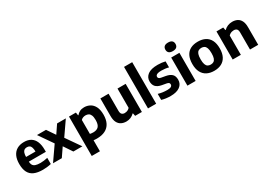

<svg xmlns="http://www.w3.org/2000/svg" viewBox="23 -1912 4536 3235"><g transform="rotate(-30 2290.5 -294.0)"><path d="M335 10.5Q232 10.5 165.5 -19Q99 -48.5 66.8 -111.5Q34.5 -174.5 34.5 -274Q34.5 -364.5 64.2 -427.5Q94 -490.5 150.8 -523Q207.5 -555.5 288.5 -555.5Q366 -555.5 419 -522.8Q472 -490 499 -426Q526 -362 526 -269V-227.5H125.5V-319H403L377.5 -309.5Q377.5 -363.5 367.5 -395.5Q357.5 -427.5 337.2 -441Q317 -454.5 287 -454.5Q256.5 -454.5 235.8 -441Q215 -427.5 204.2 -395.8Q193.5 -364 193.5 -310V-246Q193.5 -195.5 208.2 -165.8Q223 -136 258.8 -123Q294.5 -110 357.5 -110Q389.5 -110 424.8 -114.8Q460 -119.5 495.5 -127.5V-8Q452 2 412.8 6.2Q373.5 10.5 335 10.5Z M930 0 818.5 -166 725.5 -275.5 537.5 -547H713L821.5 -388L912.5 -277.5L1105.5 0ZM534 0 725.5 -275.5 821.5 -388 929 -547H1099L912.5 -277.5L818.5 -166L705 0Z M1160.5 220V-547H1294.5L1304 -488.5H1311.5Q1335 -519 1371.8 -537.2Q1408.5 -555.5 1457 -555.5Q1517.5 -555.5 1568.5 -528Q1619.5 -500.5 1650.2 -440.8Q1681 -381 1681 -284Q1681 -188.5 1647.2 -123Q1613.5 -57.5 1547.2 -23.8Q1481 10 1383 10Q1366.5 10 1350.2 8.8Q1334 7.5 1319.5 6V220ZM1383 -111Q1452 -111 1486.5 -148Q1521 -185 1521 -271.5Q1521 -331.5 1507 -365Q1493 -398.5 1468 -412Q1443 -425.5 1410 -425.5Q1385.5 -425.5 1361.2 -416.8Q1337 -408 1319.5 -388.5V-117.5Q1333 -115 1350 -113Q1367 -111 1383 -111Z M1959.5 9.5Q1905 9.5 1862.5 -11.8Q1820 -33 1795.5 -80Q1771 -127 1771 -204.5V-547H1930.5V-215.5Q1930.5 -166 1951.2 -147Q1972 -128 2005.5 -128Q2022 -128 2040.2 -132.8Q2058.5 -137.5 2075 -147.5Q2091.5 -157.5 2104 -172.5V-547H2263V0H2132L2121 -55H2114Q2083 -23.5 2043.5 -7Q2004 9.5 1959.5 9.5Z M2382 0V-808H2541V0Z M2820.5 10.5Q2773.5 10.5 2729.2 4.5Q2685 -1.5 2646 -13.5V-130.5Q2685.5 -118.5 2729.5 -112.2Q2773.5 -106 2818.5 -106Q2872.5 -106 2894.8 -120.2Q2917 -134.5 2917 -160Q2917 -180.5 2906 -191Q2895 -201.5 2867.5 -207L2778.5 -223Q2701.5 -237.5 2666.5 -276.5Q2631.5 -315.5 2631.5 -381Q2631.5 -459.5 2694.8 -507.5Q2758 -555.5 2889 -555.5Q2929 -555.5 2966.8 -551Q3004.5 -546.5 3035 -538.5V-421.5Q3003 -430.5 2967 -435Q2931 -439.5 2893.5 -439.5Q2848 -439.5 2823.5 -431.8Q2799 -424 2789.2 -411.5Q2779.5 -399 2779.5 -384.5Q2779.5 -367 2790.5 -356Q2801.5 -345 2828.5 -339L2917.5 -323Q2990.5 -309.5 3027.8 -273.2Q3065 -237 3065 -165.5Q3065 -84 3001.2 -36.8Q2937.5 10.5 2820.5 10.5Z M3149 0V-547H3308.5V0ZM3228.5 -626.5Q3178.5 -626.5 3154.2 -648.5Q3130 -670.5 3130 -709.5Q3130 -749.5 3154.2 -771.2Q3178.5 -793 3228.5 -793Q3279 -793 3303 -771.2Q3327 -749.5 3327 -709.5Q3327 -670.5 3303 -648.5Q3279 -626.5 3228.5 -626.5Z M3669 10.5Q3587 10.5 3527.2 -20.8Q3467.5 -52 3435 -114.8Q3402.5 -177.5 3402.5 -272Q3402.5 -367.5 3434.2 -430.5Q3466 -493.5 3525.8 -524.5Q3585.5 -555.5 3669 -555.5Q3752.5 -555.5 3812.2 -524.2Q3872 -493 3903.8 -430.2Q3935.5 -367.5 3935.5 -273Q3935.5 -178 3903 -115Q3870.5 -52 3810.8 -20.8Q3751 10.5 3669 10.5ZM3669 -110.5Q3702.5 -110.5 3726.2 -125Q3750 -139.5 3762.5 -174.8Q3775 -210 3775 -271.5Q3775 -334.5 3762.5 -370Q3750 -405.5 3726.2 -420.2Q3702.5 -435 3669 -435Q3635.5 -435 3611.8 -420.5Q3588 -406 3575.5 -370.8Q3563 -335.5 3563 -273.5Q3563 -210.5 3575.5 -175Q3588 -139.5 3611.8 -125Q3635.5 -110.5 3669 -110.5Z M4029.5 0V-547H4161L4171.5 -491.5H4179Q4209.5 -522.5 4250.5 -539Q4291.5 -555.5 4339.5 -555.5Q4393.5 -555.5 4435.8 -534.2Q4478 -513 4502 -465.8Q4526 -418.5 4526 -341V0H4366.5V-331Q4366.5 -380.5 4346 -399.5Q4325.5 -418.5 4289.5 -418.5Q4271.5 -418.5 4253.2 -413.8Q4235 -409 4218.2 -399Q4201.5 -389 4188.5 -374V0Z"/></g></svg>

Font: Encode Sans Condensed Thin
Style: Bold
Weight: 700
Version: Version 3.002